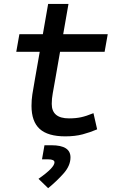

<svg xmlns="http://www.w3.org/2000/svg" viewBox="-20 -694 626 991"><path d="M316.9 9.8Q227.1 9.8 184.8 -28.6Q142.6 -66.9 142.6 -147.9Q142.6 -178.2 147 -207Q151.4 -235.8 160.6 -287.1L185.1 -426.8H64L80.1 -517.6H201.2L228.5 -673.8H333.5L306.2 -517.6H536.1L520 -426.8H290L265.6 -287.1Q257.3 -238.3 252.2 -211.9Q247.1 -185.5 247.1 -157.7Q247.1 -83 335.9 -83Q371.6 -83 398.4 -88.9Q425.3 -94.7 462.4 -109.9L481.4 -26.4Q446.3 -11.2 407 -0.7Q367.7 9.8 316.9 9.8ZM228.5 277.3 178.7 229Q261.2 171.4 261.2 144Q261.2 128.4 228.5 128.4H196.8L209.5 55.7H246.1Q343.8 55.7 343.8 118.2Q343.8 160.6 309.1 200.2Q274.4 239.7 228.5 277.3Z"/></svg>

Font: Cascadia Mono PL
Style: Italic
Weight: 400
Italic angle: -10°
Monospace: yes
Designer: Aaron Bell
Foundry: Saja Typeworks
Version: Version 2404.023; ttfautohint (v1.8.4)